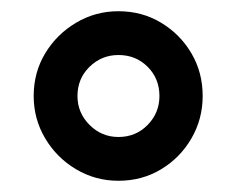

<svg xmlns="http://www.w3.org/2000/svg" viewBox="-20 -700 421 342"><path d="M191 -378Q150 -378 115.5 -398.5Q81 -419 60.5 -453.5Q40 -488 40 -529Q40 -571 60.5 -605Q81 -639 115.5 -659.5Q150 -680 191 -680Q233 -680 267 -659.5Q301 -639 321 -605Q341 -571 341 -529Q341 -488 321 -453.5Q301 -419 267 -398.5Q233 -378 191 -378ZM191 -456Q222 -456 243 -477.5Q264 -499 264 -529Q264 -560 243 -581Q222 -602 191 -602Q161 -602 139.5 -581Q118 -560 118 -529Q118 -499 139.5 -477.5Q161 -456 191 -456Z"/></svg>

Font: Atkinson Hyperlegible Next SemiBold
Style: Regular
Weight: 600
Designer: Elliott Scott, Megan Eiswerth, Linus Boman, Theodore Petrosky, Letters from Sweden
Foundry: Applied Design Works, Letters from Sweden
Version: Version 2.001